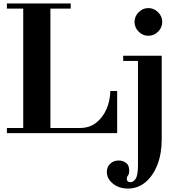

<svg xmlns="http://www.w3.org/2000/svg" viewBox="-20 -774 1039 1116"><path d="M20 0V-30H443Q499.3 -30 538.2 -60Q577 -90 598.6 -138.9Q620.1 -187.9 621.3 -245H661V0ZM115 -15V-754H273V-15ZM20 -724V-754H391V-724ZM724 322Q672 322 636.5 293.5Q601 265 601 225Q601 196 620.5 177.5Q640 159 670 159Q694 159 712.5 172.5Q731 186 731 217Q731 238 724 246Q717 254 717 266Q717 275 722.5 280Q728 285 738 285Q756 285 769 264.5Q782 244 782 185V-420H696V-450H920V35Q920 120 894.5 184.5Q869 249 825 285.5Q781 322 724 322ZM842 -566Q810 -566 786 -590Q762 -614 762 -646Q762 -679 786 -703Q810 -727 842 -727Q875 -727 899 -703Q923 -679 923 -646Q923 -614 899 -590Q875 -566 842 -566Z"/></svg>

Font: Libre Bodoni
Style: Regular
Weight: 400
Designer: Pablo Impallari, Rodrigo Fuenzalida
Foundry: Impallari Type
Version: Version 2.005;gftools[0.9.23]